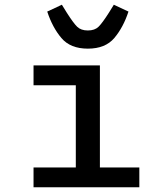

<svg xmlns="http://www.w3.org/2000/svg" viewBox="-20 -793 680 813"><path d="M122 -84H301V-432H122V-516H403V-84H570V0H122ZM180 -744 242 -773 263 -739Q291 -695 307 -679.5Q323 -664 352 -664Q381 -664 397 -679.5Q413 -695 441 -739L462 -773L524 -744Q502 -677 464 -632Q426 -587 352 -587Q278 -587 240 -632Q202 -677 180 -744Z"/></svg>

Font: Writer Medium
Style: Regular
Weight: 500
Monospace: yes
Designer: Mike Abbink, Paul van der Laan, Pieter van Rosmalen
Foundry: Bold Monday
Version: Version 2.001 2020